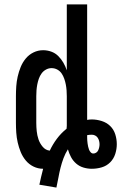

<svg xmlns="http://www.w3.org/2000/svg" viewBox="-20 -755 548 868"><path d="M235 93 158 80Q162 62 166 44Q170 26 175 8Q152 8 131.5 -2Q111 -12 96.5 -29.5Q82 -47 73.5 -68Q65 -89 60 -111Q55 -133 53.5 -155.5Q52 -178 52 -200V-320Q52 -342 53.5 -364.5Q55 -387 60 -409Q65 -431 73.5 -452Q82 -473 96.5 -490.5Q111 -508 131.5 -518Q152 -528 175 -528Q194 -528 212 -521.5Q230 -515 243.5 -501.5Q257 -488 266.5 -471.5Q276 -455 282 -437V-735H374V-213Q379 -214 384.5 -214.5Q390 -215 395 -215Q417 -215 439.5 -208Q462 -201 478 -185.5Q494 -170 501 -148Q508 -126 508 -103Q508 -81 501 -59Q494 -37 478 -21Q462 -5 440 1.5Q418 8 395 8Q376 8 357.5 2.5Q339 -3 324.5 -15.5Q310 -28 301 -45Q292 -62 287 -80Q275 -61 267 -39.5Q259 -18 253.5 4Q248 26 244 48.5Q240 71 235 93ZM205 -74Q218 -102 237 -127.5Q256 -153 281 -173Q282 -180 282 -186.5Q282 -193 282 -200V-320Q282 -333 281 -346.5Q280 -360 277.5 -373Q275 -386 270.5 -399Q266 -412 258.5 -423Q251 -434 239 -440.5Q227 -447 213 -447Q200 -447 188 -440.5Q176 -434 168 -423Q160 -412 155.5 -399Q151 -386 148.5 -373Q146 -360 145 -346.5Q144 -333 144 -320V-200Q144 -181 146 -162Q148 -143 154 -125Q160 -107 173 -91.5Q186 -76 205 -74ZM402 -61Q409 -61 415 -65Q421 -69 424 -75.5Q427 -82 428.5 -89Q430 -96 430 -103Q430 -110 428 -118Q426 -126 421.5 -132.5Q417 -139 410 -142.5Q403 -146 395 -146Q390 -146 384.5 -145.5Q379 -145 374 -144V-134Q374 -127 374.5 -120Q375 -113 376 -106Q377 -99 378.5 -92Q380 -85 382.5 -78.5Q385 -72 390 -66.5Q395 -61 402 -61Z"/></svg>

Font: Iosevka Term Curly Semibold
Style: Regular
Weight: 600
Designer: Belleve Invis
Foundry: Belleve Invis
Version: Version 32.3.0